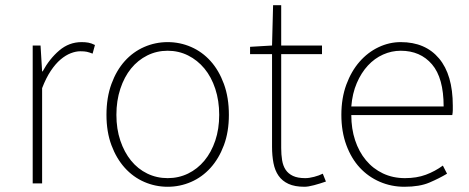

<svg xmlns="http://www.w3.org/2000/svg" viewBox="-20 -701 1793 734"><path d="M135 -527H105V0H141V-364Q156 -403 174 -430Q192 -457 211.5 -473.5Q231 -490 250.5 -497.5Q270 -505 287 -505Q303 -505 312 -503Q321 -501 334 -496L343 -529Q329 -536 317.5 -538Q306 -540 292 -540Q244 -540 206.5 -508Q169 -476 143 -428H141Z M621 13Q668 13 710.5 -5.5Q753 -24 785 -59.5Q817 -95 836 -146Q855 -197 855 -262Q855 -328 836 -380Q817 -432 785 -467.5Q753 -503 710.5 -521.5Q668 -540 621 -540Q574 -540 531.5 -521.5Q489 -503 457 -467.5Q425 -432 406 -380Q387 -328 387 -262Q387 -197 406 -146Q425 -95 457 -59.5Q489 -24 531.5 -5.5Q574 13 621 13ZM621 -20Q579 -20 543 -37.5Q507 -55 481 -87Q455 -119 440 -163.5Q425 -208 425 -262Q425 -316 440 -361.5Q455 -407 481 -439Q507 -471 543 -489Q579 -507 621 -507Q663 -507 699 -489Q735 -471 761.5 -439Q788 -407 803 -361.5Q818 -316 818 -262Q818 -208 803 -163.5Q788 -119 761.5 -87Q735 -55 699 -37.5Q663 -20 621 -20Z M1144 13Q1158 13 1180.5 7Q1203 1 1226 -7L1214 -37Q1200 -30 1181 -25Q1162 -20 1147 -20Q1118 -20 1100 -28.5Q1082 -37 1072 -52Q1062 -67 1058.5 -88.5Q1055 -110 1055 -135V-494H1211V-527H1055V-681H1024L1020 -527L936 -522V-494H1020V-140Q1020 -106 1025.5 -77.5Q1031 -49 1045 -29Q1059 -9 1083 2Q1107 13 1144 13Z M1526 13Q1584 13 1621.5 -3Q1659 -19 1689 -37L1673 -68Q1643 -46 1608 -33Q1573 -20 1528 -20Q1482 -20 1444 -38Q1406 -56 1379 -88.5Q1352 -121 1337.5 -165Q1323 -209 1323 -261H1709Q1711 -271 1711 -280V-297Q1711 -415 1658.5 -477.5Q1606 -540 1512 -540Q1468 -540 1427 -520.5Q1386 -501 1354.5 -465Q1323 -429 1304 -377.5Q1285 -326 1285 -262Q1285 -198 1304 -146.5Q1323 -95 1355.5 -60Q1388 -25 1432 -6Q1476 13 1526 13ZM1676 -294H1323Q1327 -344 1344 -383.5Q1361 -423 1386.5 -450.5Q1412 -478 1444.5 -492.5Q1477 -507 1512 -507Q1587 -507 1631.5 -455Q1676 -403 1676 -294Z"/></svg>

Font: Spoqa Han Sans Neo Thin
Style: Regular
Weight: 100
Designer: [Spoqa Han Sans Neo] Dong-huui Kim  Younghwa Kang  Yujin Lee  [Noto Sans] Ryoko NISHIZUKA  (kana & ideographs); Paul D. 
Foundry: Spoqa (http://www.spoqa-han-sans.com)
Version: Version 1.100;hotconv 1.0.109;makeotfexe 2.5.65596